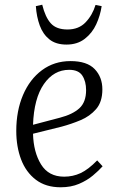

<svg xmlns="http://www.w3.org/2000/svg" viewBox="-20 -780 500 814"><path d="M279 -521Q349 -521 381.5 -487Q414 -453 414 -401Q414 -348 387.5 -317.5Q361 -287 321.5 -270.5Q282 -254 241 -243L120 -213Q122 -135 154 -83Q186 -31 252 -31Q289 -31 321.5 -46Q354 -61 392 -100L415 -75Q399 -57 374 -36Q349 -15 315 -0.5Q281 14 237 14Q174 14 132 -18Q90 -50 69.5 -104Q49 -158 49 -225Q49 -310 77.5 -377Q106 -444 158 -482.5Q210 -521 279 -521ZM345 -398Q345 -435 329 -459.5Q313 -484 273 -484Q208 -484 166 -423.5Q124 -363 120 -251L234 -281Q288 -295 316.5 -321Q345 -347 345 -398ZM262 -591Q217 -591 189.5 -613Q162 -635 148.5 -672Q135 -709 132 -754L159 -760Q172 -707 195.5 -681Q219 -655 266 -655Q314 -655 343 -685.5Q372 -716 385 -759L411 -754Q405 -714 388 -677Q371 -640 339.5 -615.5Q308 -591 262 -591Z"/></svg>

Font: Literata 36pt Light
Style: Italic
Weight: 300
Italic angle: -2°
Designer: Latin by Veronika Burian and Jose Scaglione. Greek by Irene Vlachou. Cyrillic by Vera Evstafieva
Foundry: TypeTogether
Version: Version 3.002